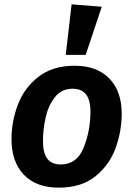

<svg xmlns="http://www.w3.org/2000/svg" viewBox="-20 -849 615 885"><path d="M33 -208Q33 -288 62 -365.5Q91 -443 156.5 -494.5Q222 -546 324 -546Q427 -546 484 -487Q541 -428 541 -325Q541 -245 513 -167Q485 -89 420 -36.5Q355 16 251 16Q147 16 90 -43.5Q33 -103 33 -208ZM397 -332Q397 -388 376.5 -414Q356 -440 315 -440Q263 -440 232.5 -400.5Q202 -361 190 -305.5Q178 -250 178 -198Q178 -143 198.5 -117Q219 -91 260 -91Q334 -91 365 -167Q396 -243 397 -332ZM449 -818 375 -596H283L310 -829Z"/></svg>

Font: Fira Sans SemiBold
Style: Italic
Weight: 600
Italic angle: -8°
Designer: bBox Type GmbH & Carrois Corporate GbR & Edenspiekermann AG
Foundry: bBox Type GmbH & Carrois Corporate GbR & Edenspiekermann AG
Version: Version 4.301